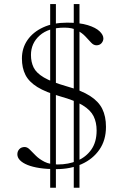

<svg xmlns="http://www.w3.org/2000/svg" viewBox="-20 -804 606 924"><path d="M221.5 99.5V-784.5H249V99.5ZM335 99.5V-784.5H362.5V99.5ZM250 10Q206 10 171.2 4.8Q136.5 -0.5 112.5 -10.2Q88.5 -20 76 -33Q63.5 -46 63.5 -61.5Q63.5 -76 73 -86.2Q82.5 -96.5 99 -96.5Q111.5 -96.5 123.8 -83.8Q136 -71 152.8 -54.5Q169.5 -38 194.5 -25.2Q219.5 -12.5 258 -12.5Q309 -12.5 351.5 -30.2Q394 -48 419.5 -84.2Q445 -120.5 445 -176Q445 -215 430.5 -244.5Q416 -274 378.2 -297.2Q340.5 -320.5 270.5 -340Q200.5 -360 160 -385Q119.5 -410 102.5 -443.5Q85.5 -477 85.5 -522.5Q85.5 -572.5 112.2 -611.2Q139 -650 188 -672.5Q237 -695 303.5 -695Q364 -695 402.5 -683Q441 -671 459.2 -653.5Q477.5 -636 477.5 -619Q477.5 -606.5 468.5 -596.2Q459.5 -586 444 -586Q430.5 -586 418.5 -599Q406.5 -612 390.8 -628.8Q375 -645.5 351.2 -658.2Q327.5 -671 290.5 -671Q213.5 -671 171.2 -633.5Q129 -596 129 -539.5Q129 -505.5 141.8 -479.2Q154.5 -453 191.2 -431.2Q228 -409.5 299.5 -389Q371.5 -369 413 -342.5Q454.5 -316 472.2 -280Q490 -244 490 -193.5Q490 -129.5 458.5 -84Q427 -38.5 373 -14.2Q319 10 250 10Z"/></svg>

Font: Newsreader 36pt Light
Style: Regular
Weight: 300
Designer: Hugues Gentile
Foundry: Production Type
Version: Version 1.003